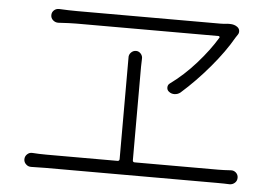

<svg xmlns="http://www.w3.org/2000/svg" viewBox="-47 -735 1073 749"><g transform="rotate(5 489.5 -360.5)"><path d="M788.1 -615.2Q789.1 -617.2 787.6 -619.1Q786.1 -621.1 784.2 -621.1H227.5Q203.1 -621.1 156.2 -618.2Q144.5 -618.2 135.7 -626Q127 -633.8 127 -645.5Q127 -657.2 135.7 -665Q143.6 -671.9 154.3 -671.9Q155.3 -671.9 156.2 -671.9Q195.3 -669.9 225.6 -669.9H787.1Q801.8 -669.9 815.4 -671.9Q819.3 -671.9 824.2 -671.9Q841.8 -671.9 853.5 -663.1Q861.3 -657.2 862.3 -648.4Q863.3 -639.6 858.4 -632.8Q853.5 -626 850.6 -621.1Q818.4 -564.5 765.6 -502Q712.9 -439.5 655.3 -388.7Q645.5 -380.9 632.8 -380.4Q620.1 -379.9 610.4 -387.7Q602.5 -393.6 602.5 -403.8Q602.5 -414.1 610.4 -419.9Q663.1 -458 710.4 -511.2Q757.8 -564.5 788.1 -615.2ZM493.2 -109.4Q493.2 -101.6 501 -101.6H827.1Q849.6 -101.6 877 -103.5Q888.7 -104.5 897.5 -96.7Q906.2 -88.9 906.2 -76.7Q906.2 -64.5 897.5 -56.6Q888.7 -48.8 877 -48.8Q857.4 -49.8 827.1 -49.8H155.3Q128.9 -49.8 100.6 -48.8Q100.6 -48.8 99.6 -48.8Q87.9 -48.8 80.1 -56.6Q71.3 -64.5 71.3 -76.2Q71.3 -87.9 80.1 -96.2Q88.9 -104.5 100.6 -103.5Q126 -101.6 155.3 -101.6H433.6Q441.4 -101.6 441.4 -109.4V-475.6Q441.4 -495.1 441.4 -505.9Q440.4 -517.6 448.7 -526.4Q457 -535.2 468.8 -535.2Q479.5 -535.2 487.3 -526.4Q495.1 -517.6 494.1 -505.9Q493.2 -493.2 493.2 -475.6Z"/></g></svg>

Font: Gen Jyuu Gothic P Light
Style: Regular
Weight: 200
Designer: [Source Han Sans]
Ryoko NISHIZUKA  (kana & ideographs); Paul D. Hunt (Latin, Greek & Cyrillic); Wenlong ZHANG  (bopomofo
Version: Version 1.002.20150607